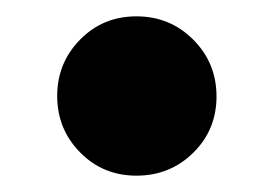

<svg xmlns="http://www.w3.org/2000/svg" viewBox="-20 -358 334 235"><path d="M147 -143Q106 -143 78 -171.5Q50 -200 50 -240.5Q50 -281 78 -309.5Q106 -338 147 -338Q188 -338 216.5 -309.5Q245 -281 245 -240Q245 -199 216.5 -171Q188 -143 147 -143Z"/></svg>

Font: Elsie Black
Style: Regular
Weight: 900
Designer: Alejandro Inler
Foundry: Alejandro Inler
Version: 1.002